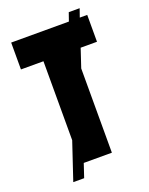

<svg xmlns="http://www.w3.org/2000/svg" viewBox="-155 -839 770 994"><g transform="rotate(-20 230.5 -342.5)"><path d="M312 0V-464L346 -566H436V-714H395L411 -760H351L335 -714H17V-566H141V-131L72 75H132L157 0Z"/></g></svg>

Font: Noto Sans Display Condensed Black
Style: Regular
Weight: 900
Width: 3
Designer: Monotype Design team
Foundry: Monotype Imaging Inc.
Version: 1.000